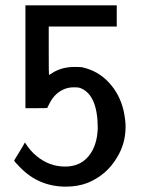

<svg xmlns="http://www.w3.org/2000/svg" viewBox="-20 -676 540 717"><path d="M223 -54Q279 -54 311 -93Q343 -132 345 -197Q345 -324 278 -348Q271 -350 257 -350Q233 -350 215 -341Q181 -325 162 -284Q157 -276 157 -273Q157 -272 116 -272H75V-656H416V-577H162V-486Q162 -396 163 -396L173 -402Q209 -426 258 -426Q279 -426 286 -425Q346 -412 387 -367.5Q428 -323 442 -261Q449 -226 449 -203Q449 -140 417 -88Q378 -22 307 7Q270 21 226 21Q125 21 55 -51Q33 -73 33 -77Q34 -78 44 -95Q54 -112 64 -128L73 -144Q93 -112 117 -93Q164 -54 223 -54Z"/></svg>

Font: MathJax_SansSerif
Style: Regular
Weight: 400
Version: Version 1.1